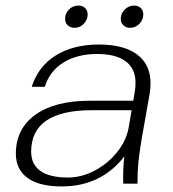

<svg xmlns="http://www.w3.org/2000/svg" viewBox="-20 -660 622 690"><path d="M37 -108Q37 -197 107 -247.5Q177 -298 303 -298H459L465 -335Q467 -345 467 -363Q467 -413 432 -439.5Q397 -466 329 -466Q257 -466 207.5 -435Q158 -404 141 -348H94Q117 -421 180 -460.5Q243 -500 335 -500Q425 -500 473 -464Q521 -428 521 -361Q521 -344 518 -324L489 -160Q481 -112 477.5 -77.5Q474 -43 474 0H423Q421 -51 427 -98Q343 10 202 10Q121 10 79 -20.5Q37 -51 37 -108ZM443 -205 453 -264H311Q92 -264 92 -115Q92 -69 125.5 -45.5Q159 -22 224 -22Q273 -22 320.5 -47Q368 -72 401.5 -114Q435 -156 443 -205ZM214 -592Q214 -612 228 -626Q242 -640 262 -640Q277 -640 286 -631Q295 -622 295 -608Q295 -589 281 -574.5Q267 -560 248 -560Q233 -560 223.5 -569Q214 -578 214 -592ZM414 -592Q414 -612 428.5 -626Q443 -640 462 -640Q477 -640 486 -631Q495 -622 495 -608Q495 -589 481 -574.5Q467 -560 448 -560Q433 -560 423.5 -569Q414 -578 414 -592Z"/></svg>

Font: Fahkwang ExtraLight
Style: Italic
Weight: 275
Italic angle: -10°
Designer: Suppakit Chalermlarp | Katatrad Co.,Ltd.
Foundry: Cadson Demak Co.,Ltd.
Version: Version 1.000; ttfautohint (v1.6)